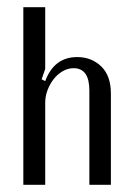

<svg xmlns="http://www.w3.org/2000/svg" viewBox="-20 -515 368 535"><path d="M106 -289Q131 -356 195 -356Q235 -356 262 -330Q289 -304 289 -254V0H229V-263Q229 -325 185 -325Q169 -325 154.5 -316.5Q140 -308 129.5 -294.5Q119 -281 112.5 -264Q106 -247 106 -229V0H45V-495H106V-323L96 -294Z"/></svg>

Font: Moniqa Paragraph
Style: Regular
Weight: 400
Designer: Rajesh Rajput
Foundry: Rajesh Rajput
Version: Version 1.000